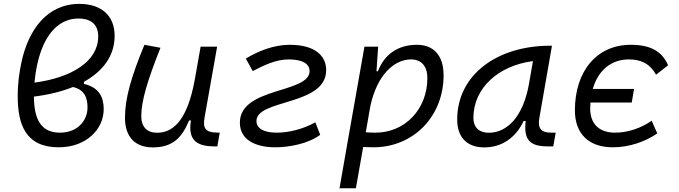

<svg xmlns="http://www.w3.org/2000/svg" viewBox="-20 -762 3556 1006"><path d="M419.9 -333.5C519.5 -388.7 580.6 -469.2 580.6 -574.2C580.6 -682.1 508.8 -741.7 396 -741.7C226.6 -741.7 128.4 -605.5 92.3 -435.5C81.5 -383.3 72.8 -330.1 72.8 -257.8C72.8 -112.3 112.8 9.8 287.1 9.8C431.6 9.8 523.4 -84 523.4 -190.4C523.4 -252.9 499 -304.2 419.9 -322.3ZM160.6 -329.1C163.6 -361.8 168.5 -394.5 175.3 -424.8C204.6 -561 274.4 -665 391.6 -665C447.3 -665 494.6 -641.6 494.6 -570.8C494.6 -441.4 356.9 -355 160.6 -329.1ZM362.3 -306.2C420.9 -292.5 438.5 -252.4 438.5 -199.2C438.5 -128.9 385.3 -66.9 294.4 -66.9C193.8 -66.9 158.7 -137.7 157.7 -255.9C233.4 -265.1 302.7 -282.2 362.3 -306.2Z M780.8 10.3C890.6 10.3 936 -47.4 970.7 -130.9H980.5C965.8 -40 997.6 4.9 1101.6 4.9H1118.7L1131.3 -66.9L1114.7 -67.4C1057.6 -68.4 1041.5 -89.4 1051.8 -146L1117.7 -517.6H1031.2L999 -336.4V-336.9C965.3 -157.2 901.4 -66.4 803.7 -66.4C750 -66.4 720.2 -97.2 720.2 -153.8C720.2 -231.9 752 -338.9 820.8 -511.7L736.8 -527.3C668.5 -362.3 634.8 -248 634.8 -145C634.8 -45.4 687 10.3 780.8 10.3Z M1422.9 9.8C1495.1 9.8 1595.2 -8.8 1657.7 -55.7L1632.3 -121.1C1567.9 -85.4 1493.7 -66.9 1429.2 -66.9C1357.9 -66.9 1323.7 -91.8 1323.7 -127.9C1323.7 -243.7 1689 -207 1689 -394.5C1689 -465.8 1635.7 -527.3 1497.6 -527.3C1413.6 -527.3 1331.5 -493.7 1268.1 -455.1L1304.2 -389.6C1362.8 -419.9 1425.8 -450.7 1492.7 -450.7C1566.9 -450.7 1602.1 -426.3 1602.1 -389.6C1602.1 -271.5 1236.8 -307.1 1236.8 -119.1C1236.8 -31.7 1314.9 9.8 1422.9 9.8Z M1844.7 224.6 1882.8 8.3C1900.9 9.3 1918.5 9.8 1936.5 9.8C2146.5 9.8 2304.2 -152.3 2304.2 -367.7C2304.2 -469.7 2253.4 -527.3 2164.6 -527.3C2063.5 -527.3 1992.7 -475.1 1960.4 -388.7H1952.6L1961.4 -517.6H1889.6L1798.3 -1V-0.5C1798.3 -0.5 1798.3 -0.5 1798.3 -0.5L1758.8 224.6ZM1896.5 -68.8 1920.4 -206.1C1957.5 -377 2050.3 -450.7 2133.8 -450.7C2188 -450.7 2219.2 -415 2219.2 -353C2219.2 -189.9 2102.1 -66.9 1947.3 -66.9C1928.7 -66.9 1911.6 -67.9 1896.5 -68.8Z M2517.1 10.3C2608.9 10.3 2682.1 -39.6 2723.6 -127.9H2734.4C2723.1 -32.2 2753.9 4.9 2848.1 4.9H2878.9L2891.6 -66.9H2866.7C2813 -66.9 2796.4 -92.3 2806.2 -145L2872.1 -522.5H2862.8C2584.5 -522.5 2375.5 -370.1 2375.5 -135.3C2375.5 -43 2426.8 10.3 2517.1 10.3ZM2541 -66.4C2490.2 -66.4 2460.4 -94.7 2460.4 -144C2460.4 -299.8 2589.8 -418 2772.5 -441.9L2751 -319.3C2722.2 -157.7 2641.6 -66.4 2541 -66.4Z M3190.9 9.8C3275.9 9.8 3360.4 -19 3423.8 -63L3394.5 -129.4C3340.8 -91.8 3271 -66.9 3203.1 -66.9C3118.7 -66.9 3072.8 -113.3 3072.3 -192.4C3072.3 -203.6 3072.8 -214.4 3073.7 -224.6H3290L3302.2 -295.9H3085.9C3113.3 -392.1 3181.2 -450.7 3274.9 -450.7C3340.8 -450.7 3386.2 -426.8 3417.5 -370.6L3480.5 -419.9C3448.7 -493.7 3387.7 -527.3 3285.2 -527.3C3108.4 -527.3 2992.2 -391.1 2992.2 -183.6C2992.2 -61 3064.9 9.8 3190.9 9.8Z"/></svg>

Font: Cascadia Mono NF SemiLight
Style: Italic
Weight: 350
Italic angle: -10°
Monospace: yes
Designer: Aaron Bell
Foundry: Saja Typeworks
Version: Version 2404.023